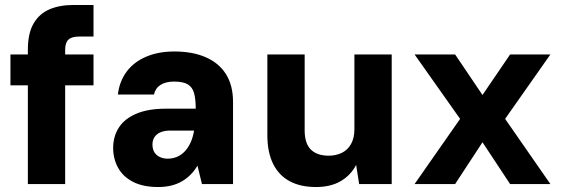

<svg xmlns="http://www.w3.org/2000/svg" viewBox="-20 -740 2257 772"><path d="M92 0V-540Q92 -606 115 -645.5Q138 -685 179 -702.5Q220 -720 275 -720H356V-593H298Q268 -593 255 -580.5Q242 -568 242 -540V0ZM22 -397V-521H356V-397Z M616 12Q555 12 514.5 -9Q474 -30 454.5 -66Q435 -102 435 -145Q435 -191 457.5 -226.5Q480 -262 527.5 -282.5Q575 -303 647 -303H767Q767 -341 760.5 -365Q754 -389 735.5 -400.5Q717 -412 680 -412Q647 -412 626 -399Q605 -386 599 -360H454Q460 -412 488.5 -451Q517 -490 566.5 -511.5Q616 -533 681 -533Q754 -533 807 -510Q860 -487 888.5 -442Q917 -397 917 -330V0H792L774 -74Q763 -55 747.5 -39Q732 -23 712.5 -11.5Q693 0 669 6Q645 12 616 12ZM654 -102Q675 -102 693 -110Q711 -118 724.5 -133Q738 -148 747 -168.5Q756 -189 760 -213V-215H665Q641 -215 625 -208Q609 -201 601 -188.5Q593 -176 593 -159Q593 -140 601 -127.5Q609 -115 623 -108.5Q637 -102 654 -102Z M1250 12Q1188 12 1144.5 -11.5Q1101 -35 1078 -81.5Q1055 -128 1055 -196V-521H1205V-216Q1205 -163 1230 -138.5Q1255 -114 1302 -114Q1331 -114 1354.5 -125.5Q1378 -137 1391.5 -161Q1405 -185 1405 -221V-521H1555V0H1424L1412 -77Q1391 -36 1350.5 -12Q1310 12 1250 12Z M1647 0 1830 -262 1647 -521H1810L1920 -358L2031 -521H2193L2011 -262L2193 0H2031L1920 -168L1810 0Z"/></svg>

Font: DM Sans 10pt Black
Style: Regular
Weight: 900
Version: Version 4.004;gftools[0.9.30]